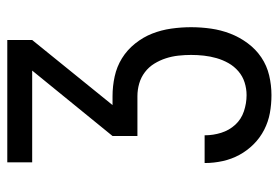

<svg xmlns="http://www.w3.org/2000/svg" viewBox="-142 -634 783 540"><g transform="rotate(-90 250.0 -363.5)"><path d="M253 8Q227 8 202.5 3.5Q178 -1 155.5 -12.5Q133 -24 115 -42Q97 -60 85 -82Q73 -104 67.5 -129Q62 -154 62 -179V-180H140V-179Q140 -156 147 -133.5Q154 -111 169.5 -94Q185 -77 207.5 -69.5Q230 -62 253 -62Q271 -62 288.5 -67.5Q306 -73 320 -85Q334 -97 343 -113Q352 -129 357 -146.5Q362 -164 364 -182Q366 -200 366 -218Q366 -236 364 -254Q362 -272 356.5 -289Q351 -306 341.5 -321.5Q332 -337 317.5 -348Q303 -359 285.5 -364Q268 -369 250 -369H138V-439L322 -665H64V-735H408V-665L225 -439H250Q278 -439 305.5 -433Q333 -427 356.5 -412.5Q380 -398 398 -375.5Q416 -353 426 -327.5Q436 -302 440 -274Q444 -246 444 -218Q444 -190 440 -162Q436 -134 426 -108Q416 -82 399 -59Q382 -36 359 -20.5Q336 -5 308.5 1.5Q281 8 253 8Z"/></g></svg>

Font: Moesevka
Style: Regular
Weight: 400
Monospace: yes
Designer: Belleve Invis
Foundry: Belleve Invis
Version: Version 32.5.0; ttfautohint (v1.8.4)